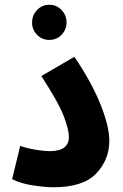

<svg xmlns="http://www.w3.org/2000/svg" viewBox="-20 -782 518 808"><path d="M31 -28Q66 -10 117 -2Q168 6 205 6Q330 6 385 -52Q440 -110 440 -189Q440 -250 403 -342.5Q366 -435 293 -543L154 -462Q228 -348 249 -291.5Q270 -235 270 -206Q270 -146 190 -146Q164 -146 129 -152Q94 -158 65 -168ZM188 -614Q218 -614 239 -635.5Q260 -657 260 -687Q260 -718 239 -740Q218 -762 188 -762Q157 -762 136 -740Q115 -718 115 -687Q115 -657 136 -635.5Q157 -614 188 -614Z"/></svg>

Font: Noto Sans Arabic Condensed Extra
Style: Regular
Weight: 800
Width: 3
Designer: Nadine Chahine - Monotype Design Team
Foundry: Monotype Imaging Inc.
Version: Version 1.902